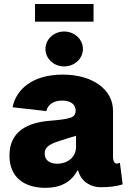

<svg xmlns="http://www.w3.org/2000/svg" viewBox="-20 -923 646 953"><path d="M205.6 9.3C278.8 9.3 332.5 -17.6 364.3 -76.7H368.2C382.3 -18.6 435.1 6.3 478.5 6.3C524.4 6.3 555.7 2 588.9 -7.8L575.2 -115.2C569.8 -112.3 565.4 -111.3 558.6 -111.3C544.4 -111.3 541 -132.8 541 -141.1V-372.6C541 -480 438.5 -552.7 291.5 -552.7C145 -552.7 60.5 -482.4 42.5 -390.6L210 -371.6C217.3 -405.3 247.6 -423.8 289.1 -423.8C330.1 -423.8 355.5 -405.3 355.5 -373.5C355.5 -345.7 335 -339.8 321.8 -336.4C300.8 -330.6 271 -327.1 228.5 -323.7C116.7 -314.9 26.9 -271 26.9 -150.9C26.9 -42.5 100.6 9.3 205.6 9.3ZM264.2 -110.4C227.5 -110.4 201.7 -127.4 201.7 -161.1C201.7 -192.4 225.6 -207.5 272.9 -222.7C307.6 -233.9 333.5 -242.2 357.4 -249V-193.8C357.4 -142.1 314 -110.4 264.2 -110.4ZM298.3 -593.3C349.6 -593.3 391.6 -631.8 391.6 -679.7C391.6 -728 349.6 -766.6 298.3 -766.6C247.1 -766.6 205.6 -728 205.6 -679.7C205.6 -631.8 247.1 -593.3 298.3 -593.3ZM444.3 -903.3H153.8V-815.4H444.3Z"/></svg>

Font: Raveo ExtraBold
Style: Regular
Weight: 800
Designer: Jakub Foglar, Rasmus Andersson (Inter)
Foundry: Jakubfoglar.com
Version: Version 1.100;Glyphs 3.2.3 (3260)